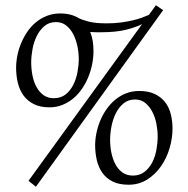

<svg xmlns="http://www.w3.org/2000/svg" viewBox="-20 -711 722 739"><path d="M89.8 -15.1 526.9 -618.2Q502.9 -606 464.8 -596.4Q426.8 -586.9 370.1 -586.9Q359.4 -586.9 348.9 -586.9Q338.4 -586.9 327.1 -587.9Q334 -571.3 336.9 -553Q339.8 -534.7 339.8 -514.2Q339.8 -488.8 334.5 -462.6Q329.1 -436.5 319.1 -412.6Q309.1 -388.7 294.4 -367.7Q279.8 -346.7 261 -331.3Q242.2 -315.9 219.5 -306.9Q196.8 -297.9 170.9 -297.9Q134.8 -297.9 110.1 -310.3Q85.4 -322.8 70.3 -343.8Q55.2 -364.7 48.6 -392.3Q42 -419.9 42 -450.2Q42 -473.1 46.9 -497.6Q51.8 -522 61.5 -545.2Q71.3 -568.4 85.4 -589.1Q99.6 -609.9 118.7 -625.5Q137.7 -641.1 160.9 -650.1Q184.1 -659.2 211.9 -659.2Q234.9 -659.2 252.9 -654.1Q271 -648.9 285.2 -640.1Q293.9 -635.3 320.1 -628.2Q346.2 -621.1 391.1 -621.1Q420.9 -621.1 446 -624.5Q471.2 -627.9 491.5 -632.8Q511.7 -637.7 527.1 -643.3Q542.5 -648.9 553.2 -653.8L580.1 -690.9L607.9 -671.9L118.2 7.8ZM346.2 -151.9Q346.2 -174.3 351.1 -198.5Q356 -222.7 365.5 -245.8Q375 -269 389.4 -289.8Q403.8 -310.5 422.6 -326.4Q441.4 -342.3 464.8 -351.6Q488.3 -360.8 516.1 -360.8Q550.8 -360.8 575.2 -349.4Q599.6 -337.9 615 -318.4Q630.4 -298.8 637.2 -272.2Q644 -245.6 644 -215.8Q644 -177.7 632.3 -139.2Q620.6 -100.6 598.6 -69.6Q576.7 -38.6 545.4 -19.3Q514.2 0 475.1 0Q438.5 0 413.8 -12.2Q389.2 -24.4 374.3 -45.4Q359.4 -66.4 352.8 -94Q346.2 -121.6 346.2 -151.9ZM500 -328.1Q474.1 -328.1 455.8 -313.2Q437.5 -298.3 426 -275.4Q414.6 -252.4 409.2 -225.1Q403.8 -197.8 403.8 -172.9Q403.8 -147 408.9 -122.3Q414.1 -97.7 424.6 -78.1Q435.1 -58.6 451.7 -46.9Q468.3 -35.2 491.2 -35.2Q517.6 -35.2 535.9 -49.3Q554.2 -63.5 565.7 -85.4Q577.1 -107.4 582 -134.3Q586.9 -161.1 586.9 -186Q586.9 -209.5 582 -234.6Q577.1 -259.8 566.4 -280.5Q555.7 -301.3 539.3 -314.7Q522.9 -328.1 500 -328.1ZM195.8 -626Q168.9 -626 150.6 -610.4Q132.3 -594.7 121.1 -571.5Q109.9 -548.3 105 -521.2Q100.1 -494.1 100.1 -471.2Q100.1 -445.3 105 -420.4Q109.9 -395.5 120.6 -376Q131.3 -356.4 147.7 -344.7Q164.1 -333 187 -333Q214.4 -333 232.7 -347.7Q251 -362.3 262.2 -384.8Q273.4 -407.2 278.3 -433.8Q283.2 -460.4 283.2 -483.9Q283.2 -507.3 278.1 -532.5Q272.9 -557.6 262.5 -578.4Q252 -599.1 235.4 -612.5Q218.8 -626 195.8 -626Z"/></svg>

Font: Simonetta
Style: Regular
Weight: 400
Designer: Gayaneh Bagdasaryan
Foundry: BrownFox
Version: Version 1.001